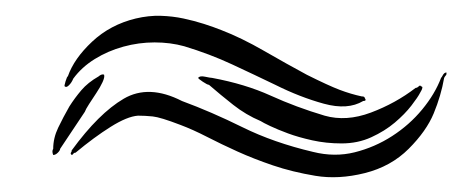

<svg xmlns="http://www.w3.org/2000/svg" viewBox="-20 -420 615 249"><path d="M58 -227Q58 -225 55 -222Q52 -219 49 -219Q47 -224 49 -227Q49 -241 55.5 -254.5Q62 -268 70 -282Q77 -293 85.5 -303Q94 -313 108 -321Q109 -322 111 -323Q114 -324 115 -323Q116 -320 113 -313.5Q110 -307 105 -299.5Q100 -292 95.5 -285Q91 -278 90 -275ZM214 -258Q188 -268 178 -269Q168 -270 159 -270Q145 -269 123.5 -255.5Q102 -242 78 -222Q76 -222 75 -220.5Q74 -219 73 -219Q71 -221 72 -222Q73 -223 73 -225Q108 -273 140.5 -292Q173 -311 216 -289Q254 -275 294.5 -255Q335 -235 386 -223Q414 -216 440 -222.5Q466 -229 488.5 -243.5Q511 -258 527.5 -278Q544 -298 552 -319Q553 -320 554 -322Q556 -326 559 -326V-324Q559 -323 558 -322Q557 -321 556 -319Q552 -296 542.5 -273Q533 -250 510 -227Q487 -204 453 -195.5Q419 -187 389 -192Q359 -197 334 -205.5Q309 -214 288 -223.5Q267 -233 248.5 -242.5Q230 -252 214 -258ZM75 -318Q73 -313 69.5 -309.5Q66 -306 64 -308Q63 -308 65 -314.5Q67 -321 68 -321Q76 -344 99.5 -366Q123 -388 156 -396Q173 -400 188.5 -399.5Q204 -399 218 -396Q232 -393 244.5 -389Q257 -385 267 -381Q293 -371 322.5 -354Q352 -337 378 -323Q406 -309 420.5 -303.5Q435 -298 449 -295Q453 -295 453 -293Q456 -289 451 -289Q431 -277 400 -285.5Q369 -294 337 -310Q310 -323 281 -336.5Q252 -350 219 -360Q201 -365 180.5 -365Q160 -365 140 -359.5Q120 -354 103 -343.5Q86 -333 75 -318ZM255 -319Q298 -311 331 -296Q364 -281 401 -270Q429 -262 461 -274Q493 -286 519 -306Q521 -306 523 -308Q525 -310 526 -308Q530 -308 525 -300Q522 -294 513.5 -283Q505 -272 492 -261Q479 -250 461.5 -242Q444 -234 423 -234Q403 -234 385 -238Q367 -242 353.5 -247Q340 -252 330.5 -256.5Q321 -261 318 -263Q299 -271 282.5 -284Q266 -297 251 -310Q249 -310 243 -314Q237 -318 237 -319Q239 -322 246 -320.5Q253 -319 255 -319Z"/></svg>

Font: Akronim
Style: Regular
Weight: 400
Designer: Grzegorz Klimczewski
Foundry: Fonty.PL
Version: Version 1.002